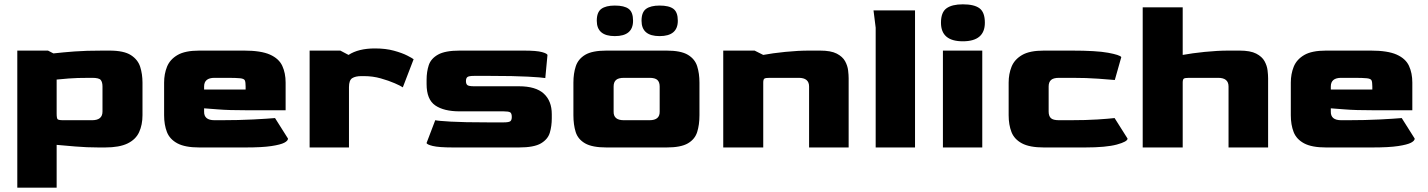

<svg xmlns="http://www.w3.org/2000/svg" viewBox="-20 -682 6603 888"><path d="M60 186V-448H202L227 -435Q272 -440 324 -444Q376 -448 456 -448H486Q553 -448 585.5 -427Q618 -406 628.5 -372.5Q639 -339 639 -300V-149Q639 -105 623.5 -71Q608 -37 570 -18.5Q532 0 466 0H436Q382 0 328.5 -4.5Q275 -9 242 -12V186ZM273 -126H406Q454 -126 454 -166V-282Q454 -302 446 -312Q438 -322 406 -322H397Q333 -322 297.5 -319Q262 -316 242 -314V-157Q242 -135 246.5 -130.5Q251 -126 273 -126Z M902 0Q836 0 800.5 -19Q765 -38 752 -71.5Q739 -105 739 -149V-300Q739 -340 752.5 -373.5Q766 -407 801 -427.5Q836 -448 902 -448H1109Q1187 -448 1228.5 -429.5Q1270 -411 1285.5 -377.5Q1301 -344 1301 -300V-172H1126Q1036 -172 989.5 -176Q943 -180 924 -181V-166Q923 -126 972 -126H1003Q1083 -126 1151 -129.5Q1219 -133 1252 -136L1312 -41Q1312 -31 1295 -22Q1278 -13 1235.5 -6.5Q1193 0 1115 0ZM924 -268H1116V-282Q1116 -302 1112.5 -310Q1109 -318 1091 -320Q1073 -322 1030 -322H972Q924 -322 924 -282Z M1412 0V-448H1554L1592 -428Q1638 -458 1714 -458Q1764 -458 1802 -447.5Q1840 -437 1863.5 -425Q1887 -413 1893 -408L1843 -278Q1833 -285 1805.5 -297Q1778 -309 1741 -319.5Q1704 -330 1663 -330H1652Q1624 -330 1609 -320.5Q1594 -311 1594 -279V0Z M2076 0Q2009 0 1981 -7Q1953 -14 1953 -21L1993 -126Q2005 -123 2064.5 -119.5Q2124 -116 2238 -116H2309Q2334 -116 2340.5 -121.5Q2347 -127 2347 -141Q2347 -158 2339.5 -162.5Q2332 -167 2309 -167H2106Q2033 -167 1993 -194.5Q1953 -222 1953 -293V-313Q1953 -350 1963 -380.5Q1973 -411 2006 -429.5Q2039 -448 2106 -448H2402Q2462 -448 2487 -441Q2512 -434 2512 -427L2502 -321Q2486 -324 2421.5 -327.5Q2357 -331 2244 -331H2173Q2148 -331 2141.5 -325.5Q2135 -320 2135 -307Q2135 -294 2141.5 -288.5Q2148 -283 2173 -283H2380Q2458 -283 2495 -249Q2532 -215 2532 -154V-135Q2532 -99 2523 -68.5Q2514 -38 2482 -19Q2450 0 2380 0Z M2785 0Q2719 0 2686 -19Q2653 -38 2642.5 -71.5Q2632 -105 2632 -149V-300Q2632 -342 2643 -375.5Q2654 -409 2686.5 -428.5Q2719 -448 2785 -448H3063Q3129 -448 3161.5 -428.5Q3194 -409 3204.5 -375.5Q3215 -342 3215 -300V-149Q3215 -105 3204.5 -71.5Q3194 -38 3161.5 -19Q3129 0 3063 0ZM2865 -126H2984Q3032 -126 3031 -166V-282Q3031 -302 3020.5 -312Q3010 -322 2984 -322H2866Q2840 -322 2829 -312Q2818 -302 2818 -282V-166Q2817 -126 2865 -126ZM3030.6 -515Q2947.1 -515 2947.1 -586.1Q2947.1 -625.7 2968.2 -641Q2989.3 -656.3 3030.6 -656.3Q3074.4 -656.3 3094.6 -641Q3114.9 -625.7 3114.9 -586.1Q3114.9 -515 3030.6 -515ZM2823.6 -515Q2740.1 -515 2740.1 -586.1Q2740.1 -625.7 2761.2 -641Q2782.3 -656.3 2823.6 -656.3Q2867.4 -656.3 2887.6 -641Q2907.9 -625.7 2907.9 -586.1Q2907.9 -515 2823.6 -515Z M3325 0V-448H3470L3510 -428Q3552 -436 3611.5 -442Q3671 -448 3723 -448H3773Q3823 -448 3850 -434Q3877 -420 3888.5 -399Q3900 -378 3902.5 -356.5Q3905 -335 3905 -320V0H3722V-282Q3722 -322 3674 -322H3540Q3521 -322 3515.5 -318.5Q3510 -315 3510 -300V0Z M4030 0V-554L4020 -634H4212V0Z M4433 -491Q4332 -491 4332 -577Q4332 -625 4357.5 -643.5Q4383 -662 4433 -662Q4486 -662 4510.5 -643.5Q4535 -625 4535 -577Q4535 -491 4433 -491ZM4341 0V-448H4523V0Z M4808 0Q4742 0 4706.5 -19Q4671 -38 4658 -71.5Q4645 -105 4645 -149V-300Q4645 -340 4658.5 -373.5Q4672 -407 4707 -427.5Q4742 -448 4808 -448H4936Q5051 -448 5105 -438Q5159 -428 5166 -418L5136 -312Q5115 -314 5060 -318Q5005 -322 4939 -322H4878Q4852 -322 4841 -312Q4830 -302 4830 -282V-166Q4830 -146 4840 -136Q4850 -126 4878 -126H4929Q5003 -126 5056.5 -129.5Q5110 -133 5135 -136L5195 -41Q5195 -27 5145.5 -13.5Q5096 0 4998 0Z M5265 0V-648H5450V-428Q5493 -436 5552 -442Q5611 -448 5663 -448H5713Q5763 -448 5790 -434Q5817 -420 5828.5 -399Q5840 -378 5842.5 -356.5Q5845 -335 5845 -320V0H5662V-282Q5662 -322 5614 -322H5480Q5461 -322 5455.5 -318.5Q5450 -315 5450 -300V0Z M6113 0Q6047 0 6011.5 -19Q5976 -38 5963 -71.5Q5950 -105 5950 -149V-300Q5950 -340 5963.5 -373.5Q5977 -407 6012 -427.5Q6047 -448 6113 -448H6320Q6398 -448 6439.5 -429.5Q6481 -411 6496.5 -377.5Q6512 -344 6512 -300V-172H6337Q6247 -172 6200.5 -176Q6154 -180 6135 -181V-166Q6134 -126 6183 -126H6214Q6294 -126 6362 -129.5Q6430 -133 6463 -136L6523 -41Q6523 -31 6506 -22Q6489 -13 6446.5 -6.5Q6404 0 6326 0ZM6135 -268H6327V-282Q6327 -302 6323.5 -310Q6320 -318 6302 -320Q6284 -322 6241 -322H6183Q6135 -322 6135 -282Z"/></svg>

Font: Goldman
Style: Bold
Weight: 700
Designer: Jaikishan Patel
Version: Version 1.000; ttfautohint (v1.8.3)